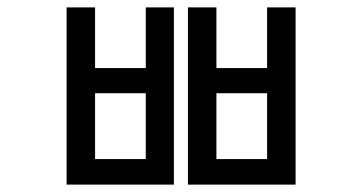

<svg xmlns="http://www.w3.org/2000/svg" viewBox="-20 -499 960 519"><path d="M160 -479H237V-315H374V-479H450V0H160ZM237 -247V-69H374V-247ZM488 -479H565V-315H702V-479H779V0H488ZM565 -247V-69H702V-247Z"/></svg>

Font: korean15
Style: Book
Weight: 400
Designer: Jelle Bosma - Monotype Design Team
Foundry: Monotype Imaging Inc.
Version: Version 2.003